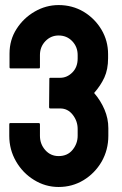

<svg xmlns="http://www.w3.org/2000/svg" viewBox="-20 -727 480 758"><path d="M211.4 11.2Q159.2 11.2 114.3 -16.6Q69.8 -43.9 43.2 -90.1Q16.6 -136.2 16.6 -190.9V-235.8Q16.6 -241.2 20.5 -241.2H132.8Q137.7 -241.2 137.7 -235.8V-190.9Q137.7 -158.2 158.7 -134.5Q179.7 -110.8 211.4 -110.8Q246.6 -110.8 266.6 -135.5Q286.6 -160.2 286.6 -190.9V-217.8Q286.6 -249 267.1 -273.9Q247.6 -298.8 217.8 -298.8H178.7Q173.8 -298.8 173.8 -304.2L174.8 -416Q174.8 -419.9 178.7 -419.9H217.8Q244.6 -419.9 265.6 -440.9Q286.6 -461.9 286.6 -496.1V-509.8Q286.6 -542 265.1 -564.5Q243.7 -586.9 211.4 -586.9Q180.7 -586.9 159.2 -564.5Q137.7 -542 137.7 -509.8V-461.9Q137.7 -457 133.8 -457H21.5Q17.6 -457 17.6 -461.9V-515.1Q17.6 -569.8 45.4 -612.8Q72.8 -655.8 117.2 -681.4Q161.6 -707 211.4 -707Q265.6 -707 310.1 -680.7Q354.5 -653.8 380.6 -609.9Q406.7 -565.9 406.7 -513.2V-497.1Q406.7 -453.1 392.1 -421.1Q377.4 -389.2 351.6 -359.9Q377.4 -330.1 392.6 -294.4Q407.7 -258.8 407.7 -221.2V-190.9Q407.7 -135.3 381.3 -88.9Q354.5 -43 310.1 -15.9Q265.6 11.2 211.4 11.2Z"/></svg>

Font: Koulen
Style: Regular
Weight: 400
Designer: Danh Hong
Version: Version 8.00;December 21, 2023;FontCreator 13.0.0.2620 64-bi